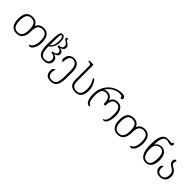

<svg xmlns="http://www.w3.org/2000/svg" viewBox="386 -2553 4552 4552"><g transform="rotate(45 2662.0 -277.0)"><path d="M61 -268Q61 -408 115 -476Q169 -544 278 -544Q344 -544 391.5 -514Q439 -484 463 -423Q509 -544 651 -544Q752 -544 807.5 -475Q863 -406 863 -268Q863 -189 842 -126Q821 -63 787 -27.5Q753 8 716 8Q684 8 684 -24Q741 -28 774.5 -97Q808 -166 808 -268Q808 -387 771 -444Q734 -501 649 -501Q564 -501 526.5 -444Q489 -387 489 -268Q489 10 274 10Q173 10 117 -60Q61 -130 61 -268ZM434 -268Q434 -387 397 -444Q360 -501 275 -501Q190 -501 153 -444Q116 -387 116 -268Q116 -149 153.5 -90.5Q191 -32 275 -32Q360 -32 397 -90.5Q434 -149 434 -268Z M977 -314Q977 -500 984 -591.5Q991 -683 1009 -719Q1020 -740 1035 -747.5Q1050 -755 1075 -755Q1114 -755 1138.5 -712Q1163 -669 1163 -593Q1163 -398 1033 -312Q1033 -172 1065 -103Q1084 -65 1113 -48Q1142 -31 1182 -31Q1249 -31 1283 -60Q1317 -89 1317 -141Q1317 -193 1284 -223.5Q1251 -254 1198 -254H1186V-297H1199Q1247 -297 1278.5 -320Q1310 -343 1310 -373Q1310 -412 1280 -436Q1250 -460 1198 -460H1186V-502H1199Q1248 -502 1275.5 -524.5Q1303 -547 1303 -584Q1303 -611 1292.5 -631.5Q1282 -652 1254 -670Q1210 -697 1197.5 -709.5Q1185 -722 1185 -740Q1185 -754 1193 -762Q1201 -770 1213 -770Q1223 -770 1241 -766Q1236 -751 1236 -744Q1236 -732 1240.5 -723Q1245 -714 1267 -702Q1305 -679 1323.5 -663Q1342 -647 1349.5 -629Q1357 -611 1357 -582Q1357 -546 1332 -521.5Q1307 -497 1265 -485V-480Q1364 -458 1364 -374Q1364 -308 1265 -279V-274Q1373 -245 1373 -141Q1373 -76 1327.5 -33Q1282 10 1181 10Q1080 10 1028.5 -67Q977 -144 977 -314ZM1121 -594Q1121 -648 1108 -682.5Q1095 -717 1073 -717Q1056 -717 1048 -696Q1039 -670 1036 -598Q1033 -526 1033 -353Q1081 -388 1101 -444.5Q1121 -501 1121 -594Z M1468 62Q1468 18 1489.5 -10.5Q1511 -39 1543 -39Q1534 -21 1529 7Q1524 35 1524 61Q1524 135 1556.5 167Q1589 199 1656 199Q1710 199 1743.5 172.5Q1777 146 1794 82.5Q1811 19 1811 -94V-275Q1811 -395 1771.5 -450Q1732 -505 1664 -505Q1537 -505 1537 -287Q1514 -287 1499 -306Q1484 -325 1484 -351Q1484 -410 1507.5 -454Q1531 -498 1572 -521.5Q1613 -545 1664 -545Q1763 -545 1814.5 -479.5Q1866 -414 1866 -274V-94Q1866 32 1841.5 105.5Q1817 179 1771 209.5Q1725 240 1655 240Q1557 240 1512.5 194Q1468 148 1468 62Z M2044 -191V-655Q2044 -700 2025 -714Q2006 -728 1962 -728H1954V-760H2097V-207Q2097 -31 2252 -31Q2325 -31 2362.5 -84.5Q2400 -138 2400 -241Q2400 -324 2379 -386Q2358 -448 2314 -522L2338 -541Q2390 -490 2422.5 -414Q2455 -338 2455 -243Q2455 -117 2401.5 -53.5Q2348 10 2252 10Q2150 10 2097 -41.5Q2044 -93 2044 -191Z M2578 -269Q2578 -403 2640 -516Q2702 -629 2809.5 -695.5Q2917 -762 3046 -762Q3111 -762 3138.5 -741.5Q3166 -721 3166 -688Q3166 -671 3150.5 -659Q3135 -647 3112 -647Q3111 -679 3091 -698Q3071 -717 3028 -717Q2925 -717 2834 -662.5Q2743 -608 2691 -519Q2733 -544 2781 -544Q2909 -544 2952 -420Q2995 -544 3130 -544Q3225 -544 3276.5 -475Q3328 -406 3328 -268Q3328 -188 3311.5 -125Q3295 -62 3266.5 -27Q3238 8 3204 8Q3185 8 3178.5 2Q3172 -4 3172 -17Q3224 -21 3248.5 -91Q3273 -161 3273 -268Q3273 -387 3238.5 -444Q3204 -501 3127 -501Q3049 -501 3014.5 -444Q2980 -387 2980 -268H2925Q2925 -388 2891 -444.5Q2857 -501 2779 -501Q2701 -501 2667 -443.5Q2633 -386 2633 -268Q2633 -157 2658.5 -89Q2684 -21 2737 -17Q2737 -5 2729.5 1.5Q2722 8 2707 8Q2669 8 2639.5 -26Q2610 -60 2594 -122.5Q2578 -185 2578 -269Z M3450 -268Q3450 -408 3504 -476Q3558 -544 3667 -544Q3733 -544 3780.5 -514Q3828 -484 3852 -423Q3898 -544 4040 -544Q4141 -544 4196.5 -475Q4252 -406 4252 -268Q4252 -189 4231 -126Q4210 -63 4176 -27.5Q4142 8 4105 8Q4073 8 4073 -24Q4130 -28 4163.5 -97Q4197 -166 4197 -268Q4197 -387 4160 -444Q4123 -501 4038 -501Q3953 -501 3915.5 -444Q3878 -387 3878 -268Q3878 10 3663 10Q3562 10 3506 -60Q3450 -130 3450 -268ZM3823 -268Q3823 -387 3786 -444Q3749 -501 3664 -501Q3579 -501 3542 -444Q3505 -387 3505 -268Q3505 -149 3542.5 -90.5Q3580 -32 3664 -32Q3749 -32 3786 -90.5Q3823 -149 3823 -268Z M4386 -377Q4386 -575 4434 -670Q4482 -765 4596 -765Q4618 -765 4650 -760Q4686 -754 4703 -754Q4722 -754 4730.5 -763Q4739 -772 4739 -794Q4760 -793 4770.5 -781.5Q4781 -770 4781 -754Q4781 -729 4763 -716Q4745 -703 4719 -703Q4690 -703 4649 -716Q4614 -727 4593 -727Q4519 -727 4485.5 -657Q4452 -587 4452 -440H4454Q4477 -484 4518.5 -507.5Q4560 -531 4612 -531Q4702 -531 4755 -463Q4808 -395 4808 -266Q4808 -135 4754 -62.5Q4700 10 4604 10Q4504 10 4445 -84Q4386 -178 4386 -377ZM4745 -270Q4745 -385 4711.5 -438.5Q4678 -492 4607 -492Q4538 -492 4495 -444Q4452 -396 4452 -281Q4452 -172 4493 -101Q4534 -30 4607 -30Q4677 -30 4711 -88.5Q4745 -147 4745 -270Z M4912 -149Q4912 -187 4929.5 -208Q4947 -229 4975 -229Q4967 -195 4967 -150Q4967 -99 4997 -64.5Q5027 -30 5084 -30Q5146 -30 5183.5 -68Q5221 -106 5221 -186Q5221 -246 5196.5 -283.5Q5172 -321 5125 -345Q5073 -371 5051 -401Q5029 -431 5029 -471Q5029 -504 5040.5 -523.5Q5052 -543 5075 -543Q5096 -543 5108 -528Q5084 -506 5084 -472Q5084 -442 5095.5 -422Q5107 -402 5142 -385Q5205 -352 5240.5 -306Q5276 -260 5276 -187Q5276 -87 5222.5 -38.5Q5169 10 5084 10Q5006 10 4959 -34Q4912 -78 4912 -149Z"/></g></svg>

Font: Noto Serif Georgian Light
Style: Regular
Weight: 300
Designer: Monotype Design team
Foundry: Monotype Imaging Inc.
Version: Version 1.000